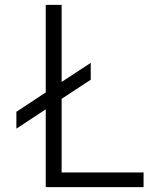

<svg xmlns="http://www.w3.org/2000/svg" viewBox="-20 -765 645 785"><path d="M167 0H567V-60H232V-361L351 -439V-508L232 -430V-745H167V-387L47 -308V-239L167 -318Z"/></svg>

Font: Mluvka Light
Style: Regular
Weight: 300
Designer: Modified by Jiří Krblich, Original typeface by Gumpita Rahayu
Foundry: Gumpita Rahayu & Jiří Krblich
Version: Version 2.000;Glyphs 3.1.1 (3134)